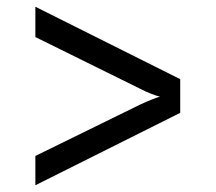

<svg xmlns="http://www.w3.org/2000/svg" viewBox="-20 -615 640 570"><path d="M85 -65V-152L395 -304Q414 -313 430.5 -319.5Q447 -326 455 -328Q446 -330 429 -336.5Q412 -343 395 -352L85 -505V-595L515 -380V-280Z"/></svg>

Font: Liga JetBrainsMono Nerd Font
Style: Regular
Weight: 400
Designer: Philipp Nurullin, Konstantin Bulenkov
Foundry: JetBrains
Version: Version 2.225; ttfautohint (v1.8.3)